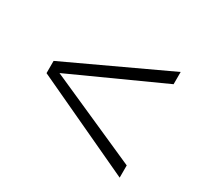

<svg xmlns="http://www.w3.org/2000/svg" viewBox="-107 -621 760 730"><g transform="rotate(30 273.5 -256.0)"><path d="M53.7 -229.5V-283.2L493.2 -488.3V-434.6L96.2 -254.4L493.2 -78.1V-24.4Z"/></g></svg>

Font: Voltera Light
Style: Light
Weight: 300
Designer: Bernd Montag
Version: Version 1.301